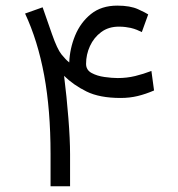

<svg xmlns="http://www.w3.org/2000/svg" viewBox="-20 -653 623 673"><path d="M129.4 -627.4 162.1 -533.7Q180.7 -480.5 195.6 -462.2Q210.4 -443.8 222.7 -434.1Q224.6 -482.9 243.4 -528.6Q262.2 -574.2 298.8 -603.8Q335.4 -633.3 391.1 -633.3Q436.5 -633.3 464.1 -620.6Q491.7 -607.9 499.5 -602.5L477.1 -540.5Q469.2 -544.4 460 -548.3Q450.7 -552.2 438 -555.2Q429.7 -557.1 419.4 -558.3Q409.2 -559.6 396.5 -559.6Q360.4 -559.6 334.7 -540.5Q309.1 -521.5 295.4 -491.7Q281.7 -461.9 281.7 -429.2Q281.7 -407.7 301 -397.2Q320.3 -386.7 346.4 -383.1Q372.6 -379.4 392.6 -379.4Q424.8 -379.4 453.9 -386.5Q482.9 -393.6 510.7 -404.3L520 -335.9Q490.7 -323.2 462.6 -316.4Q434.6 -309.6 402.8 -309.6Q329.1 -309.6 283.2 -332.3Q237.3 -355 204.6 -387.2Q213.9 -313 219.7 -239Q225.6 -165 225.6 -112.3V0H157.2V-113.8Q157.2 -267.6 134.8 -389.2Q112.3 -510.7 67.9 -605.5Z"/></svg>

Font: Vazir Light WOL
Style: Light-WOL
Weight: 300
Designer: Saber Rastikerdar
Foundry: Saber Rastikerdar
Version: Version 30.0.0